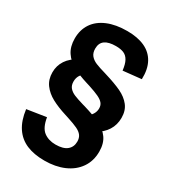

<svg xmlns="http://www.w3.org/2000/svg" viewBox="-224 -860 1069 1191"><g transform="rotate(30 310.0 -265.0)"><path d="M55.8 -287.5Q55.8 -237.1 82.3 -201.2Q108.8 -165.4 152.2 -142Q195.7 -118.5 257.4 -99.2L279.9 -92Q328.4 -76.4 354.3 -64Q380.2 -51.6 392.4 -34.8Q404.7 -17.9 404.7 7.7Q404.7 46.5 377.6 68.9Q350.6 91.3 295.8 91.3Q245.9 91.3 211.7 65.7Q177.4 40 166.2 -29.5L28.8 -8.2Q38.8 69.1 71.4 117.7Q104 166.3 157.5 189.2Q211.1 212 286.2 212Q364.2 212 424.9 185.8Q485.5 159.5 519.6 110.1Q553.8 60.8 553.8 -6.2Q553.8 -64.8 527.1 -102Q500.5 -139.1 454.8 -161Q409.2 -182.9 333.1 -205.5Q324.2 -207.9 319.9 -209.1Q274.8 -222.2 250.7 -232.4Q226.5 -242.5 212 -259.4Q197.6 -276.2 197.6 -303.9Q197.6 -330.2 210.1 -349.4Q222.6 -368.7 245.2 -379.3L154.6 -436.4Q107.2 -413.2 81.5 -374.8Q55.8 -336.3 55.8 -287.5ZM568.7 -256.8Q568.7 -308.8 541.8 -343Q515 -377.2 469.1 -399Q423.2 -420.9 348 -443.5L341.7 -445.5Q294.6 -458.9 268.8 -469.6Q243 -480.3 227.5 -498.8Q212.1 -517.3 212.1 -547.8Q212.1 -587.8 238.5 -606.6Q264.9 -625.5 316.2 -625.5Q351.5 -625.5 373.8 -615.7Q396.1 -605.9 409.3 -581.6Q422.6 -557.3 427.5 -514.1L557.6 -527.8Q560.1 -599.7 533.8 -647.3Q507.5 -695 456.2 -718.3Q404.8 -741.6 331.6 -741.6Q249.4 -741.6 190.8 -717Q132.2 -692.4 101.5 -646.9Q70.8 -601.3 70.8 -539.2Q70.8 -480.8 97 -441.8Q123.2 -402.8 166 -379.5Q208.8 -356.2 271.9 -336.8Q283 -333.6 295.6 -329.5Q343.6 -313.8 369.1 -301.7Q394.7 -289.6 406.9 -274.9Q419.1 -260.2 419.1 -238.4Q419.1 -219.7 410.8 -202.8Q402.4 -185.9 386.5 -173L473.9 -103.1Q519.2 -128.1 543.9 -167.2Q568.7 -206.4 568.7 -256.8Z"/></g></svg>

Font: Monaspace Neon Var
Style: Regular
Weight: 400
Designer: Riley Cran and the Lettermatic Team
Version: Version 1.000 (Monaspace Neon Var)